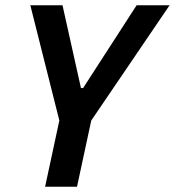

<svg xmlns="http://www.w3.org/2000/svg" viewBox="-20 -708 663 728"><path d="M151 0 205 -251 95 -688H217L287 -374H295L498 -688H623L326 -251L272 0Z"/></svg>

Font: Saira Semi Condensed Medium
Style: Italic
Weight: 500
Width: 4
Italic angle: -12°
Designer: Hector Gatti with collaboration of the Omnibus-Type team
Foundry: Omnibus-Type
Version: Version 1.001; ttfautohint (v1.8)